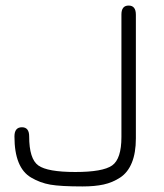

<svg xmlns="http://www.w3.org/2000/svg" viewBox="-20 -663 590 691"><path d="M85 -172Q85 -91 118 -67.5Q151 -44 251 -44Q350 -44 383.5 -67.5Q417 -91 417 -170V-611Q417 -643 443 -643Q469 -643 469 -610V-165Q469 -113 454.5 -77.5Q440 -42 412.5 -24Q385 -6 353 1Q321 8 277 8Q198 8 161 1.5Q124 -5 92 -24Q32 -59 32 -172Q32 -205 59 -205Q85 -205 85 -172Z"/></svg>

Font: Jura
Style: Regular
Weight: 400
Designer: Daniel Johnson, Alexei Vanyashin
Foundry: Daniel Johnson
Version: Version 5.103